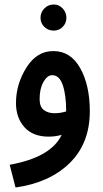

<svg xmlns="http://www.w3.org/2000/svg" viewBox="-20 -603 459 853"><path d="M379 -109Q379 -224 336.5 -300Q294 -376 218 -376Q144 -377 97.5 -303Q51 -229 51 -145Q51 -80 88.5 -38Q126 4 196 4Q227 4 254 -4Q207 96 23 129L49 230Q200 209 289.5 121.5Q379 34 379 -109ZM156 -163Q156 -209 173 -239Q190 -269 212 -269Q244 -269 259 -224.5Q274 -180 274 -108Q249 -100 221 -100Q194 -100 175 -114Q156 -128 156 -163ZM219 -467Q242 -467 258.5 -483.5Q275 -500 275 -524Q275 -548 258.5 -565.5Q242 -583 219 -583Q194 -583 177 -565.5Q160 -548 160 -524Q160 -500 177 -483.5Q194 -467 219 -467Z"/></svg>

Font: Noto Sans Arabic UI ExtraCondensed Semi
Style: Regular
Weight: 600
Width: 3
Designer: Nadine Chahine - Monotype Design Team
Foundry: Monotype Imaging Inc.
Version: Version 1.900